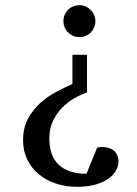

<svg xmlns="http://www.w3.org/2000/svg" viewBox="-20 -514 526 739"><path d="M436 106.9Q436 124.5 426.5 142.1Q417 159.7 397.5 173.6Q377.9 187.5 347.9 196.3Q317.9 205.1 276.9 205.1Q232.9 205.1 194.8 192.4Q156.7 179.7 128.7 156.2Q100.6 132.8 84.7 99.9Q68.8 66.9 68.8 25.9Q68.8 -21.5 87.6 -56.6Q106.4 -91.8 135 -117.4Q163.6 -143.1 196.8 -160.6Q230 -178.2 258.8 -190.9V-303.2H314.9V-158.2Q291.5 -150.4 265.9 -135.7Q240.2 -121.1 219 -99.4Q197.8 -77.6 183.8 -48.3Q169.9 -19 169.9 18.1Q169.9 87.9 207.3 121.3Q244.6 154.8 313 154.8L354 53.7L361.8 52.7Q364.7 52.2 367.4 52Q370.1 51.8 371.1 51.8Q384.8 51.8 396.5 54.9Q408.2 58.1 417 64.9Q425.8 71.8 430.9 82.3Q436 92.8 436 106.9ZM347.2 -432.1Q347.2 -419.4 342.3 -408.2Q337.4 -397 329.1 -388.7Q320.8 -380.4 309.8 -375.7Q298.8 -371.1 286.1 -371.1Q272.9 -371.1 261.7 -376Q250.5 -380.9 241.9 -389.2Q233.4 -397.5 228.8 -408.9Q224.1 -420.4 224.1 -433.1Q224.1 -445.8 229 -457Q233.9 -468.3 242.2 -476.6Q250.5 -484.9 262 -489.5Q273.4 -494.1 286.1 -494.1Q298.8 -494.1 309.8 -489.3Q320.8 -484.4 329.1 -475.8Q337.4 -467.3 342.3 -456.1Q347.2 -444.8 347.2 -432.1Z"/></svg>

Font: Charis SIL
Style: Regular
Weight: 400
Foundry: SIL International
Version: Version 4.112